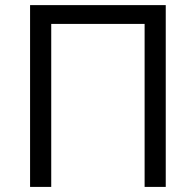

<svg xmlns="http://www.w3.org/2000/svg" viewBox="-20 -734 769 754"><path d="M630.9 0H547.9V-640.1H181.2V0H98.1V-713.9H630.9Z"/></svg>

Font: f06597129
Style: Regular
Weight: 400
Foundry: Ascender Corporation
Version: Version 1.10